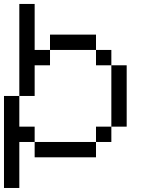

<svg xmlns="http://www.w3.org/2000/svg" viewBox="-20 -789 732 963"><path d="M153.8 0V-76.9H461.5V0ZM461.5 -76.9V-153.8H538.5V-76.9ZM0 153.8V-307.7H76.9V-153.8H153.8V-76.9H76.9V153.8ZM538.5 -153.8V-461.5H615.4V-153.8ZM461.5 -461.5V-538.5H538.5V-461.5ZM230.8 -538.5V-615.4H461.5V-538.5ZM76.9 -307.7V-769.2H153.8V-538.5H230.8V-461.5H153.8V-307.7Z"/></svg>

Font: Mintsoda - Lime Green 13x16
Style: Regular
Weight: 400
Designer: Mintsoda-15
Version: Version 1.0